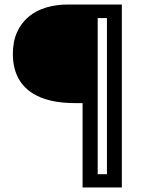

<svg xmlns="http://www.w3.org/2000/svg" viewBox="-20 -680 641 851"><path d="M346 151V-223H314Q220 -223 158.5 -249Q97 -275 67 -323.5Q37 -372 37 -440Q37 -496 55.5 -537Q74 -578 106.5 -605.5Q139 -633 184 -646.5Q229 -660 282 -660H413V151ZM370 151V92H504V151ZM454 151V-660H520V151ZM366 -600V-660H510V-600Z"/></svg>

Font: Bricolage Grotesque 36pt Light
Style: Regular
Weight: 300
Designer: Mathieu Triay
Foundry: Atelier Triay
Version: Version 1.001;gftools[0.9.33.dev8+g029e19f]